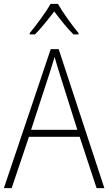

<svg xmlns="http://www.w3.org/2000/svg" viewBox="-20 -968 557 988"><path d="M278 -948H240C217 -906 165 -836 133 -798V-791H160C192 -823 231 -872 259 -909C288 -871 324 -824 358 -791H384V-798C355 -832 302 -905 278 -948ZM477 0H517L282 -715H241L0 0H40L129 -264H390ZM288 -585 378 -300H140L233 -585C242 -614 252 -644 261 -675C270 -642 280 -611 288 -585Z"/></svg>

Font: Noto Sans Lao SemiCondensed ExtraLight
Style: Regular
Weight: 200
Width: 4
Designer: Monotype Design Team
Foundry: Monotype Imaging Inc.
Version: Version 2.003